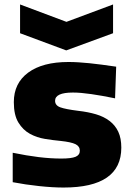

<svg xmlns="http://www.w3.org/2000/svg" viewBox="-20 -830 594 861"><path d="M70 -810 278 -732 487 -810V-681L277 -604L70 -681ZM265 11Q217 11 155.5 4.5Q94 -2 37 -13V-145Q100 -132 153.5 -125.5Q207 -119 255 -119Q300 -119 319 -127Q338 -135 338 -154Q338 -174 318.5 -183.5Q299 -193 252 -198Q219 -201 182 -207Q145 -213 114 -230Q83 -247 62.5 -280.5Q42 -314 42 -372Q42 -457 106.5 -504.5Q171 -552 287 -552Q310 -552 333 -550.5Q356 -549 381.5 -546.5Q407 -544 436.5 -540Q466 -536 501 -531L496 -389Q438 -401 389.5 -408Q341 -415 307 -415Q227 -415 227 -378Q227 -357 251 -348.5Q275 -340 331 -333Q375 -328 410.5 -317.5Q446 -307 471.5 -287.5Q497 -268 510.5 -239Q524 -210 524 -168Q524 11 265 11Z"/></svg>

Font: Encode Sans Normal
Style: ExtraBold
Weight: 800
Designer: Pablo Impallari, Andres Torresi
Foundry: Pablo Impallari, Andres Torresi
Version: Version 1.000; ttfautohint (v1.00) -l 8 -r 50 -G 200 -x 14 -